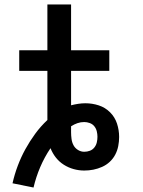

<svg xmlns="http://www.w3.org/2000/svg" viewBox="-20 -755 640 859"><path d="M130 84 36 65Q45 25 59.5 -13.5Q74 -52 93.5 -87.5Q113 -123 137.5 -156.5Q162 -190 192 -218V-438H66V-530H192V-735H298V-530H469V-438H298V-284Q314 -288 330 -290.5Q346 -293 362 -293Q393 -293 422 -283.5Q451 -274 472.5 -252.5Q494 -231 503.5 -202Q513 -173 513 -142Q513 -122 509 -101.5Q505 -81 495.5 -63Q486 -45 471 -31Q456 -17 437 -8.5Q418 0 398 4Q378 8 357 8Q333 8 309.5 1.5Q286 -5 265.5 -18Q245 -31 230 -50Q215 -69 206 -92Q179 -52 160 -7.5Q141 37 130 84ZM357 -76Q370 -76 382 -80.5Q394 -85 402 -95Q410 -105 413 -117.5Q416 -130 416 -143Q416 -155 413 -167.5Q410 -180 402 -190Q394 -200 381.5 -204.5Q369 -209 357 -209Q341 -209 326.5 -204Q312 -199 298 -190Q298 -184 298 -177Q298 -170 298 -163Q298 -149 300 -133.5Q302 -118 309 -105Q316 -92 329 -84Q342 -76 357 -76Z"/></svg>

Font: Iosevka Curly Slab SmBdEx
Style: Regular
Weight: 600
Width: 7
Monospace: yes
Designer: Belleve Invis
Foundry: Belleve Invis
Version: Version 11.1.0; ttfautohint (v1.8.3)